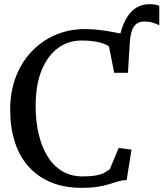

<svg xmlns="http://www.w3.org/2000/svg" viewBox="-20 -893 786 924"><path d="M595.5 -540.5 560 -573.5 550.5 -694Q564 -761 585.5 -800Q607 -839 636 -856Q665 -873 700.5 -873Q716 -873 727 -870.8Q738 -868.5 746.5 -865V-771.5Q733.5 -778.5 714.5 -784Q695.5 -789.5 674 -789.5Q654.5 -789.5 639.5 -780.2Q624.5 -771 615.8 -748Q607 -725 604.5 -685ZM373.5 11Q290 11 225.8 -15.5Q161.5 -42 117.5 -91.2Q73.5 -140.5 51.2 -210.2Q29 -280 29 -366.5Q29 -452 56.2 -523Q83.5 -594 132.5 -645.5Q181.5 -697 247 -725Q312.5 -753 389.5 -753Q424 -753 455.2 -749.2Q486.5 -745.5 514 -740.5Q541.5 -735.5 564.8 -731Q588 -726.5 605.5 -724L596 -542.5H529.5L504.5 -669.5Q496.5 -676.5 478.8 -683Q461 -689.5 434.2 -693.8Q407.5 -698 372 -698Q309 -698 259.2 -661.8Q209.5 -625.5 180.5 -555.2Q151.5 -485 151.5 -382.5Q151.5 -313 165.2 -251.8Q179 -190.5 206.8 -143.8Q234.5 -97 277.2 -70.5Q320 -44 378 -44Q416 -44 440.8 -48.5Q465.5 -53 481.2 -61.2Q497 -69.5 508.5 -79L551 -181L613 -173L589.5 -27Q568.5 -26 548.8 -20Q529 -14 506 -6.8Q483 0.5 451 5.8Q419 11 373.5 11Z"/></svg>

Font: Merriweather Light 18pt
Style: Regular
Weight: 400
Version: Version 2.100